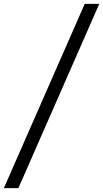

<svg xmlns="http://www.w3.org/2000/svg" viewBox="-77 -800 536 997"><path d="M-57 177 363 -780H438.5L18.5 177Z"/></svg>

Font: Merriweather 48pt Medium
Style: Italic
Weight: 500
Italic angle: -7.8°
Version: Version 2.101